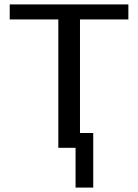

<svg xmlns="http://www.w3.org/2000/svg" viewBox="-20 -669 625 869"><path d="M402 180V-67H342V-581H561V-649H24V-581H244V0H322V180Z"/></svg>

Font: Gamestation Text
Style: Bold
Weight: 400
Designer: Jonas Hecksher
Foundry: Jonas Hecksher, Playtypeª, e-types AS
Version: Version 1.003